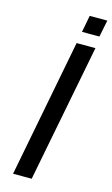

<svg xmlns="http://www.w3.org/2000/svg" viewBox="-127 -879 542 926"><g transform="rotate(15 144.0 -415.5)"><path d="M133 0H40L173 -688H267ZM271 -747H184L200 -831H288Z"/></g></svg>

Font: Libra Sans
Style: Italic
Weight: 400
Italic angle: -12°
Foundry: Context Ltd
Version: Version 1.002